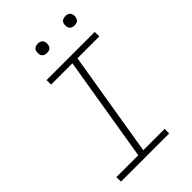

<svg xmlns="http://www.w3.org/2000/svg" viewBox="-267 -1029 1134 1134"><g transform="rotate(-45 300.0 -462.0)"><path d="M449 0H47L46 -38H229L338 -697H160V-735H562L563 -697H380L271 -38H449ZM506 -846Q496 -846 487.5 -849Q479 -852 473.5 -859Q468 -866 467 -875.5Q466 -885 467 -895Q468 -901 471 -907Q474 -913 480 -917Q486 -921 492.5 -922.5Q499 -924 505 -924Q515 -924 523.5 -921Q532 -918 537.5 -911Q543 -904 544.5 -894.5Q546 -885 544 -875Q543 -869 540 -863Q537 -857 531.5 -853Q526 -849 519 -847.5Q512 -846 506 -846ZM276 -846Q266 -846 257.5 -849Q249 -852 243.5 -859Q238 -866 237 -875.5Q236 -885 237 -895Q238 -901 241 -907Q244 -913 250 -917Q256 -921 262.5 -922.5Q269 -924 275 -924Q285 -924 293.5 -921Q302 -918 307.5 -911Q313 -904 314.5 -894.5Q316 -885 314 -875Q313 -869 310 -863Q307 -857 301.5 -853Q296 -849 289 -847.5Q282 -846 276 -846Z"/></g></svg>

Font: Iosevka Extralight Extended
Style: Italic
Weight: 200
Width: 7
Italic angle: -9°
Monospace: yes
Designer: Belleve Invis
Foundry: Belleve Invis
Version: Version 32.5.0; ttfautohint (v1.8.4)